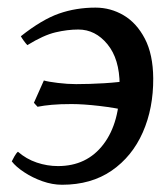

<svg xmlns="http://www.w3.org/2000/svg" viewBox="-20 -477 447 517"><path d="M28.3 -68.4Q50.8 -48.8 78.9 -39.3Q106.9 -29.8 136.2 -29.8Q213.9 -29.8 258.5 -88.4Q303.2 -147 302.2 -248.5Q301.8 -318.4 269.3 -357.9Q236.8 -397.5 190.9 -397.5Q161.6 -397.5 129.4 -389.9Q97.2 -382.3 53.7 -355.5Q49.8 -359.4 44.4 -366.7Q39.1 -374 36.1 -379.4Q92.8 -424.3 138.7 -440.4Q184.6 -456.5 237.3 -456.5Q277.8 -456.5 313 -435.8Q348.1 -415 370.1 -372.8Q392.1 -330.6 392.6 -266.1Q393.1 -185.5 364.5 -120.6Q335.9 -55.7 280.8 -17.6Q225.6 20.5 147 20.5Q121.1 20.5 94.2 11Q67.4 1.5 45.2 -13.2Q22.9 -27.8 11.7 -42.5Q13.7 -46.9 18.8 -55.9Q23.9 -64.9 28.3 -68.4ZM71.3 -200.2 98.1 -260.3Q109.9 -256.8 135.7 -253.7Q161.6 -250.5 185.1 -250.5Q220.2 -250.5 260.7 -252.9Q301.3 -255.4 328.6 -260.3L327.1 -178.2Q292 -186.5 248 -191.7Q204.1 -196.8 172.9 -196.8Q141.1 -196.8 119.6 -194.8Q98.1 -192.9 81.1 -189.5Z"/></svg>

Font: Gentium Book Plus
Style: Italic
Weight: 400
Italic angle: -8°
Designer: Victor Gaultney, Annie Olsen, Iska Routamaa, Becca Hirsbrunner
Foundry: SIL International
Version: Version 6.101